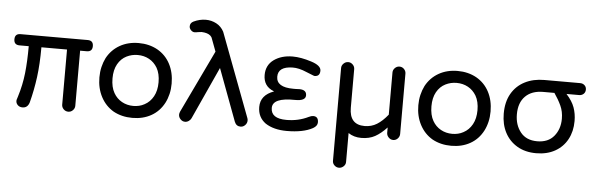

<svg xmlns="http://www.w3.org/2000/svg" viewBox="-55 -933 4116 1329"><g transform="rotate(5 2003.0 -269.0)"><path d="M433 -22Q414 -22 400.5 -35.5Q387 -49 387 -67V-450H209Q209 -333 197 -242Q185 -151 162 -63Q150 -24 115 -24Q94 -24 81.5 -36.5Q69 -49 69 -65Q69 -73 72 -80Q73 -84 74.5 -88Q76 -92 77 -96Q103 -179 112 -261.5Q121 -344 121 -450H57Q18 -450 18 -489Q18 -528 57 -528H524Q563 -528 563 -489Q563 -450 524 -450H478V-67Q478 -49 464.5 -35.5Q451 -22 433 -22Z M878 -18Q804 -18 746 -50Q690 -83 658.5 -142.5Q627 -202 627 -278Q627 -316 635 -350Q643 -384 658 -414Q690 -473 747 -505.5Q804 -538 878 -538Q951 -538 1009 -506Q1067 -473 1098 -414Q1129 -355 1129 -278Q1129 -240 1121 -206Q1113 -172 1098 -143Q1066 -82 1009 -50Q952 -18 878 -18ZM878 -101Q898 -101 917.5 -105.5Q937 -110 955 -120Q993 -140 1015.5 -180.5Q1038 -221 1038 -279Q1038 -339 1015 -379Q993 -416 957.5 -435.5Q922 -455 878 -455Q837 -455 801 -437Q763 -418 740.5 -378Q718 -338 718 -279Q718 -218 741 -178Q762 -141 798 -121Q834 -101 878 -101Z M1244 -23Q1226 -23 1212.5 -37Q1199 -51 1199 -69Q1199 -78 1204 -90L1412 -525L1379 -613Q1377 -620 1373.5 -624.5Q1370 -629 1366 -633Q1347 -650 1305 -652L1279 -649Q1267 -646 1256 -646Q1242 -646 1230.5 -658Q1219 -670 1219 -684Q1219 -708 1242 -719Q1284 -739 1327 -739Q1366 -739 1400 -721Q1434 -703 1453 -667L1672 -86Q1675 -79 1675 -69Q1675 -51 1661.5 -37Q1648 -23 1630 -23Q1600 -23 1588 -53L1453 -415L1287 -51Q1282 -40 1270 -31.5Q1258 -23 1244 -23Z M1951 -21Q1860 -21 1802 -59Q1747 -99 1747 -170Q1747 -253 1840 -286L1836 -288Q1765 -316 1765 -394Q1765 -462 1817 -500Q1870 -538 1948 -538Q2005 -538 2077 -515Q2147 -493 2147 -457Q2147 -417 2110 -417Q2106 -417 2092 -423Q2078 -429 2052 -439Q1997 -463 1953 -462Q1853 -460 1853 -390Q1853 -316 1971 -316H1990L2013 -317Q2063 -317 2063 -278Q2063 -239 1990 -240Q1834 -243 1834 -171Q1834 -97 1942 -97Q2025 -97 2094 -131Q2112 -140 2125 -140Q2161 -140 2161 -99Q2161 -74 2131 -57Q2065 -21 1951 -21Z M2333 201Q2315 201 2301.5 188Q2288 175 2288 157V-488Q2288 -506 2302 -519.5Q2316 -533 2334 -533Q2352 -533 2365.5 -519.5Q2379 -506 2379 -488V-220Q2379 -102 2485 -102Q2532 -102 2570 -125.5Q2608 -149 2645 -195V-488Q2645 -506 2658.5 -519.5Q2672 -533 2690 -533Q2709 -533 2722 -519.5Q2735 -506 2735 -488V-69Q2735 -51 2722 -37Q2709 -23 2690 -23Q2672 -23 2658.5 -37Q2645 -51 2645 -69V-106Q2604 -62 2564 -40Q2524 -18 2469 -18Q2417 -18 2379 -44V157Q2379 175 2365 188Q2351 201 2333 201Z M3094 -18Q3020 -18 2962 -50Q2906 -83 2874.5 -142.5Q2843 -202 2843 -278Q2843 -316 2851 -350Q2859 -384 2874 -414Q2906 -473 2963 -505.5Q3020 -538 3094 -538Q3167 -538 3225 -506Q3283 -473 3314 -414Q3345 -355 3345 -278Q3345 -240 3337 -206Q3329 -172 3314 -143Q3282 -82 3225 -50Q3168 -18 3094 -18ZM3094 -101Q3114 -101 3133.5 -105.5Q3153 -110 3171 -120Q3209 -140 3231.5 -180.5Q3254 -221 3254 -279Q3254 -339 3231 -379Q3209 -416 3173.5 -435.5Q3138 -455 3094 -455Q3053 -455 3017 -437Q2979 -418 2956.5 -378Q2934 -338 2934 -279Q2934 -218 2957 -178Q2978 -141 3014 -121Q3050 -101 3094 -101Z M3684 -18Q3608 -18 3552.5 -50.5Q3497 -83 3467 -140Q3437 -197 3437 -272Q3437 -354 3470 -411Q3503 -468 3561.5 -498Q3620 -528 3697 -528H3946Q3964 -528 3976.5 -516.5Q3989 -505 3989 -487Q3989 -468 3976.5 -456.5Q3964 -445 3946 -445H3858Q3899 -400 3914.5 -356.5Q3930 -313 3930 -263Q3930 -191 3900 -135.5Q3870 -80 3814.5 -49Q3759 -18 3684 -18ZM3684 -101Q3760 -101 3800.5 -150Q3841 -199 3841 -271Q3841 -321 3822 -362Q3803 -403 3774 -445H3696Q3617 -445 3572.5 -400.5Q3528 -356 3528 -275Q3528 -201 3568 -151Q3608 -101 3684 -101Z"/></g></svg>

Font: Huninn
Style: Regular
Weight: 400
Designer: justfont
Foundry: justfont
Version: Version 1.003